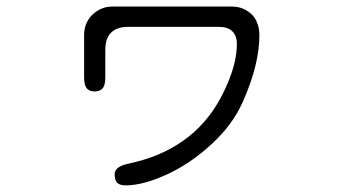

<svg xmlns="http://www.w3.org/2000/svg" viewBox="-20 -517 1040 583"><path d="M299.8 -366.2Q299.8 -400.4 317.4 -418Q335 -435.5 369.1 -435.5H643.6Q671.9 -435.5 685.5 -421.9Q699.2 -408.2 699.2 -383.8Q699.2 -359.4 693.4 -332Q681.6 -278.3 648.4 -216.8Q563.5 -61.5 372.1 -20.5Q328.1 -11.7 328.1 11.7Q328.1 30.3 335.9 38.1Q343.8 45.9 361.3 45.9Q414.1 45.9 485.8 13.2Q557.6 -19.5 622.1 -79.1Q686.5 -137.7 717.8 -209Q767.6 -321.3 767.6 -410.2Q767.6 -445.3 748 -469.7Q721.7 -497.1 684.6 -497.1H321.3Q286.1 -497.1 259.8 -471.7Q235.4 -446.3 235.4 -411.1V-281.2Q235.4 -256.8 245.1 -247.1Q252.9 -239.3 267.6 -239.3Q282.2 -239.3 290 -247.1Q299.8 -256.8 299.8 -281.2Z"/></svg>

Font: FakePearl
Style: ExtraLight
Weight: 300
Version: Version 1.2